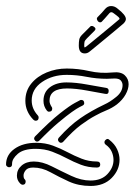

<svg xmlns="http://www.w3.org/2000/svg" viewBox="-24 -597 456 636"><path d="M178 -124Q173 -124 169.5 -129.5Q166 -135 171 -141Q207 -181 241.5 -205Q276 -229 322 -251Q340 -259 361 -276Q382 -293 382 -315Q382 -323 376.5 -330Q371 -337 356 -337Q349 -337 343 -336.5Q337 -336 330 -336Q296 -336 263 -342.5Q230 -349 197 -349Q150 -349 115.5 -325.5Q81 -302 81 -264Q81 -237 101 -215Q104 -212 104 -208Q104 -197 94 -197Q90 -197 86 -201Q60 -228 60 -263Q60 -296 79.5 -320Q99 -344 130.5 -357Q162 -370 197 -370Q235 -370 272 -361.5Q309 -353 349 -357Q376 -360 389 -348Q402 -336 402 -318Q402 -302 392 -284Q382 -266 363 -251Q347 -239 328.5 -231.5Q310 -224 292 -214Q271 -203 244.5 -183.5Q218 -164 185 -127Q182 -124 178 -124ZM138 -227Q134 -227 131 -231Q120 -245 120 -263Q120 -292 141.5 -308Q163 -324 196 -324Q227 -324 264.5 -317Q302 -310 327 -306Q336 -305 336 -296Q336 -284 325 -286Q302 -290 264.5 -297Q227 -304 198 -304Q140 -304 140 -263Q140 -254 147 -243Q149 -241 149 -237Q149 -227 138 -227ZM99 -128Q94 -128 90.5 -133.5Q87 -139 92 -145Q141 -195 174 -221Q207 -247 224 -256Q241 -265 241 -265Q242 -266 245 -266Q255 -266 255 -255Q255 -250 249 -247Q249 -247 240 -242.5Q231 -238 214 -226Q197 -214 169.5 -191Q142 -168 106 -131Q103 -128 99 -128ZM276 19Q236 19 203.5 4Q171 -11 143 -26.5Q115 -42 86 -42Q68 -42 61 -33Q54 -24 54 -16Q54 -6 58 -3Q61 0 61 4Q61 15 51 15Q47 15 43 11Q32 0 32 -15Q32 -35 47.5 -48.5Q63 -62 88 -62Q116 -62 147.5 -46Q179 -30 212 -14.5Q245 1 276 1Q312 1 332 -20.5Q352 -42 352 -67Q352 -81 346 -94.5Q340 -108 326 -118Q322 -121 322 -126Q322 -131 327.5 -135Q333 -139 338 -134Q356 -120 364 -102.5Q372 -85 372 -68Q372 -34 346 -7.5Q320 19 276 19ZM297 -42Q268 -42 243.5 -51.5Q219 -61 196.5 -73Q174 -85 149 -94.5Q124 -104 94 -104Q54 -104 35 -87.5Q16 -71 16 -55V-53Q16 -43 6 -43Q3 -43 -0.5 -45.5Q-4 -48 -4 -52Q-4 -84 24 -104Q52 -124 96 -124Q126 -124 151.5 -114.5Q177 -105 199.5 -93Q222 -81 246 -71.5Q270 -62 297 -62Q308 -62 308 -52Q308 -42 297 -42ZM257 -420Q237 -420 237 -446Q237 -458 238.5 -466Q240 -474 248 -482L275 -509Q276 -511 280 -511Q285 -511 290 -506Q295 -501 289 -495L264 -470Q257 -463 256 -458.5Q255 -454 255 -446Q255 -440 256.5 -440Q258 -440 262 -443Q266 -446 281 -458.5Q296 -471 314.5 -486Q333 -501 349 -514.5Q365 -528 371 -533Q371 -533 371.5 -533.5Q372 -534 372 -535Q372 -537 368.5 -540.5Q365 -544 354 -552Q345 -560 339 -554Q320 -532 313 -525Q311 -523 308 -523Q302 -523 298.5 -529.5Q295 -536 299 -540Q307 -548 313.5 -555Q320 -562 323 -566Q332 -577 344 -577Q356 -577 366 -568Q393 -547 393 -534Q393 -527 385 -519Q378 -513 362 -499.5Q346 -486 327 -470.5Q308 -455 293 -442.5Q278 -430 274 -427Q266 -420 257 -420Z"/></svg>

Font: Neonderthaw
Style: Regular
Weight: 400
Designer: Robert E. Leuschke
Foundry: Robert E. Leuschke
Version: Version 1.010; ttfautohint (v1.8.3)